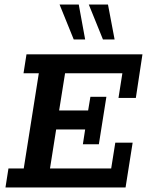

<svg xmlns="http://www.w3.org/2000/svg" viewBox="-20 -821 644 841"><path d="M4 0 17 -83H84L150 -500H83L96 -583H604L575 -392H499L516 -500H265L239 -337H366L376 -397H446L413 -189H343L353 -254H226L199 -83H467L485 -196H561L530 0ZM431 -648 369 -801H453L482 -648ZM303 -648 241 -801H325L353 -648Z"/></svg>

Font: Rokkitt SemiBold
Style: Italic
Weight: 600
Italic angle: -9°
Designer: Vernon Adams
Foundry: Vernon Adams
Version: Version 3.103